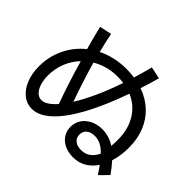

<svg xmlns="http://www.w3.org/2000/svg" viewBox="-173 -1017 1285 1285"><g transform="rotate(45 469.0 -374.5)"><path d="M494.1 -108.4Q494.1 -147.9 515.4 -179.9Q536.6 -211.9 573.7 -230Q610.8 -248 657.2 -248Q721.7 -248 777.8 -210.9Q780.3 -235.4 780.3 -270.5Q780.3 -369.1 737.3 -440.2Q694.3 -511.2 616.7 -543.9Q556.6 -373.5 491.5 -253.9Q426.3 -134.3 358.9 -72Q291.5 -9.8 225.6 -9.8Q177.7 -9.8 139.6 -40.3Q101.6 -70.8 80.1 -124.5Q58.6 -178.2 58.6 -245.1Q58.6 -338.4 97.2 -418.7Q135.7 -499 205.1 -554.2Q197.3 -581.1 188 -617.2Q178.7 -653.3 169.9 -687.5L161.1 -721.7L247.1 -740.2Q259.8 -672.9 278.8 -601.1Q372.6 -647.5 486.3 -647.5Q523.9 -647.5 561.5 -642.1Q580.1 -702.6 598.6 -774.4L683.6 -756.8Q662.1 -679.7 643.1 -622.6Q713.9 -597.7 764.9 -550.3Q815.9 -502.9 843 -436Q870.1 -369.1 870.1 -287.1Q870.1 -210.4 850.1 -147Q881.3 -112.8 912.1 -69.3L852.5 -8.8Q831.1 -42.5 813 -66.9Q784.7 -23.9 743.7 0.2Q702.6 24.4 649.4 24.4Q604.5 24.4 569.1 7.6Q533.7 -9.3 513.9 -39.6Q494.1 -69.8 494.1 -108.4ZM229.5 -96.7Q252.4 -96.7 278.3 -113.3Q304.2 -129.9 331.5 -161.1Q278.3 -307.6 232.4 -467.8Q190.4 -423.8 167.5 -366.7Q144.5 -309.6 144.5 -245.1Q144.5 -202.1 155.3 -168.5Q166 -134.8 185.5 -115.7Q205.1 -96.7 229.5 -96.7ZM389.6 -240.7Q428.2 -302.2 465.8 -385.3Q503.4 -468.3 536.6 -565.4Q507.8 -569.3 480.5 -569.3Q380.9 -569.3 299.3 -521Q338.4 -384.3 389.6 -240.7ZM653.3 -47.9Q691.9 -47.9 720.2 -68.1Q748.5 -88.4 764.6 -125Q736.3 -154.3 709.2 -167.5Q682.1 -180.7 653.3 -180.7Q616.7 -180.7 595 -162.8Q573.2 -145 573.2 -114.3Q573.2 -83.5 595 -65.7Q616.7 -47.9 653.3 -47.9Z"/></g></svg>

Font: Pretendard Medium
Style: Regular
Weight: 500
Designer: Base glyphs from Inter by Rasmus Andersson; Hangeul glyphs from Noto Sans CJK(Source Han Sans) by Jang Soo-young and Kan
Foundry: Kil Hyung-jin
Version: Version 1.309